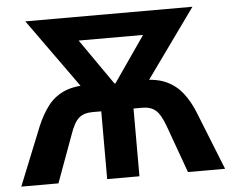

<svg xmlns="http://www.w3.org/2000/svg" viewBox="-51 -764 995 824"><g transform="rotate(-5 447.0 -352.5)"><path d="M8 0 110 -253Q130 -300 156.5 -335.5Q183 -371 224 -390.5Q265 -410 327 -410H361L324 -374L87 -705H807L570 -375L533 -410H567Q629 -410 670 -390.5Q711 -371 738.5 -335.5Q766 -300 785 -253L886 0H726L653 -202Q634 -255 612.5 -273.5Q591 -292 555 -292H517V0H378V-292H340Q303 -292 281.5 -273.5Q260 -255 242 -202L168 0ZM445 -406H449L613 -643L614 -603H279L280 -643Z"/></g></svg>

Font: Nunito Sans 10pt Condensed ExtraBold
Style: Regular
Weight: 800
Width: 3
Designer: Vernon Adams
Foundry: Vernon Adams
Version: Version 3.101;gftools[0.9.27]